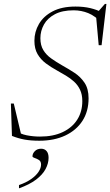

<svg xmlns="http://www.w3.org/2000/svg" viewBox="-20 -720 572 996"><path d="M511 -598Q474.5 -637 438.2 -651.8Q402 -666.5 362 -666.5Q303 -666.5 264.8 -646.2Q226.5 -626 208 -592.8Q189.5 -559.5 189.5 -522Q189.5 -485 204.8 -460Q220 -435 245.8 -416.8Q271.5 -398.5 303 -380.5Q334.5 -363 366 -342.5Q397.5 -322 418.5 -290.8Q439.5 -259.5 439.5 -210Q439.5 -142.5 407.8 -93.2Q376 -44 318.5 -17Q261 10 184 10Q140 10 107.2 4Q74.5 -2 42 -15L36.5 -183H51.5L92.5 -10L55.5 -45Q84.5 -25 118.5 -18.2Q152.5 -11.5 187.5 -11.5Q256.5 -11.5 305.5 -34.8Q354.5 -58 380.8 -99.5Q407 -141 407 -195.5Q407 -230 395.2 -254.5Q383.5 -279 364.2 -296.5Q345 -314 321.8 -327.8Q298.5 -341.5 275.5 -354.5Q244.5 -371.5 218 -391.2Q191.5 -411 175 -439Q158.5 -467 158.5 -508.5Q158.5 -555 182 -595.5Q205.5 -636 253 -661Q300.5 -686 371.5 -686Q414.5 -686 448.8 -677.8Q483 -669.5 511 -655L485.5 -655.5L524 -699.5H532L507 -485.5H492L478 -640ZM148.5 91Q148.5 76.5 160.8 64Q173 51.5 193.5 51.5Q211 51.5 221.5 63.5Q232 75.5 232 98.5Q232 127.5 216.5 156.8Q201 186 167 211.8Q133 237.5 78.5 257V240Q116 227 141.5 209Q167 191 180 171.2Q193 151.5 193 133.5Q193 117 182 110Q171 103 159.8 99.5Q148.5 96 148.5 91Z"/></svg>

Font: Newsreader 16pt 16pt ExtraLight
Style: Italic
Weight: 250
Italic angle: -17°
Version: Version 1.003